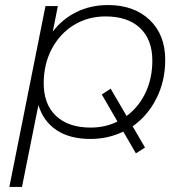

<svg xmlns="http://www.w3.org/2000/svg" viewBox="-20 -546 736 760"><path d="M505 -46 554 38 518 61 468 -25Q408 4 338 4Q257 4 204.5 -30.5Q152 -65 132 -130L67 194H17L160 -522H209L189 -421Q227 -471 283 -498.5Q339 -526 408 -526Q510 -526 572 -467.5Q634 -409 634 -309Q634 -226 599.5 -157Q565 -88 505 -46ZM445 -65 383 -172 418 -195 481 -87Q529 -122 556 -179Q583 -236 583 -306Q583 -389 534.5 -435Q486 -481 398 -481Q328 -481 272.5 -447Q217 -413 185 -352.5Q153 -292 153 -216Q153 -133 202 -87Q251 -41 339 -41Q397 -41 445 -65Z"/></svg>

Font: Montserrat Alternates Light
Style: Italic
Weight: 300
Italic angle: -11.3°
Designer: Julieta Ulanovsky
Foundry: Julieta Ulanovsky
Version: Version 7.200